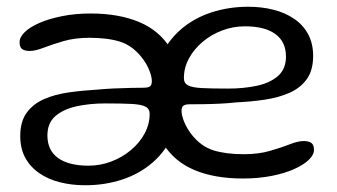

<svg xmlns="http://www.w3.org/2000/svg" viewBox="-20 -546 999 569"><path d="M248.5 -506Q332 -506 392.2 -480.8Q452.5 -455.5 484.5 -403.2Q516.5 -351 516.5 -268.5Q516.5 -200.5 494.2 -149.8Q472 -99 433 -65Q394 -31 342.5 -14Q291 3 232.5 3Q192.5 3 157.8 -5.8Q123 -14.5 96.5 -32.8Q70 -51 55 -78.2Q40 -105.5 40 -143Q40 -185.5 59 -211.8Q78 -238 110.5 -252.2Q143 -266.5 184.2 -272.2Q225.5 -278 269.5 -280.5Q289.5 -282.5 316.2 -283.8Q343 -285 367.5 -285.5Q392 -286 404.5 -286Q419.5 -286 424.8 -290.2Q430 -294.5 430 -305.5Q430 -319 422 -338.8Q414 -358.5 399.5 -376.5Q372 -411 335.8 -422.5Q299.5 -434 245 -434Q202 -434 168.5 -424.2Q135 -414.5 110 -404.8Q85 -395 68 -395Q53.5 -395 45.8 -400.5Q38 -406 38 -421Q38 -436 53.5 -451Q69 -466 97.2 -478.2Q125.5 -490.5 164.2 -498.2Q203 -506 248.5 -506ZM292 -239.5Q246 -239.5 207 -231Q168 -222.5 144.2 -202Q120.5 -181.5 120.5 -144.5Q120.5 -100.5 152 -77.8Q183.5 -55 242.5 -55Q277 -55 309.5 -67.2Q342 -79.5 367.8 -101Q393.5 -122.5 408.5 -150.2Q423.5 -178 423.5 -208.5Q423.5 -223.5 411 -230Q398.5 -236.5 370 -238Q341.5 -239.5 292 -239.5ZM699.5 -17Q616 -17 556 -42.2Q496 -67.5 463.8 -120Q431.5 -172.5 431.5 -254.5Q431.5 -322.5 453.8 -373.2Q476 -424 515 -458Q554 -492 605.8 -509Q657.5 -526 715.5 -526Q755.5 -526 790.2 -517.2Q825 -508.5 851.8 -490.2Q878.5 -472 893.2 -444.5Q908 -417 908 -380Q908 -337.5 889 -311.2Q870 -285 837.5 -270.8Q805 -256.5 764 -250.5Q723 -244.5 678.5 -242.5Q659 -240 632 -238.8Q605 -237.5 580.5 -237.2Q556 -237 543.5 -237Q529 -237 523.5 -232.8Q518 -228.5 518 -217.5Q518 -204 526 -184.5Q534 -165 548.5 -146.5Q576 -112 612.5 -100.5Q649 -89 703 -89Q746 -89 779.8 -98.8Q813.5 -108.5 838.2 -118.2Q863 -128 880 -128Q894.5 -128 902.5 -122.5Q910.5 -117 910.5 -102Q910.5 -87 894.8 -72Q879 -57 850.8 -44.5Q822.5 -32 784 -24.5Q745.5 -17 699.5 -17ZM656 -283.5Q702.5 -283.5 741.2 -291.8Q780 -300 803.8 -320.8Q827.5 -341.5 827.5 -378.5Q827.5 -422 796.2 -445Q765 -468 706 -468Q671 -468 638.5 -455.8Q606 -443.5 580.5 -422Q555 -400.5 540 -373Q525 -345.5 525 -314.5Q525 -299.5 537.2 -293Q549.5 -286.5 578.5 -285Q607.5 -283.5 656 -283.5Z"/></svg>

Font: Gluten Thin Light
Style: Regular
Weight: 300
Version: Version 1.300